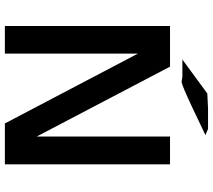

<svg xmlns="http://www.w3.org/2000/svg" viewBox="-64 -832 895 808"><g transform="rotate(90 384.0 -427.5)"><path d="M230 -747 373 -852 437 -855H522L548 -844L426 -786Q381 -765 358 -755.5Q335 -746 328.5 -744.5Q322 -743 314.5 -745Q307 -747 300 -747ZM89 0V-695H260L554 -134V-695H671V0H499L205 -560V0Z"/></g></svg>

Font: Coval
Style: Bold
Weight: 700
Foundry: Context Ltd
Version: Version 001.000